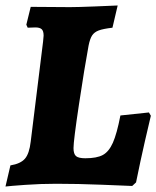

<svg xmlns="http://www.w3.org/2000/svg" viewBox="-23 -670 570 700"><path d="M-3 10 15 -67Q52 -73 68 -91.5Q84 -110 89 -154L134 -518Q136 -536 136 -540Q136 -557 129 -563.5Q122 -570 106 -570L78 -569Q77 -572 75.5 -574.5Q74 -577 73 -580L89 -645L232 -644Q260 -644 322.5 -646.5Q385 -649 406 -650L387 -569Q353 -565 337 -559Q321 -553 313 -541Q305 -529 300 -504Q285 -423 265 -290Q245 -157 245 -130Q245 -109 254 -101Q263 -93 288 -93Q330 -93 352 -105Q374 -117 388.5 -149.5Q403 -182 416 -249L520 -260L527 -248Q522 -228 505.5 -156Q489 -84 473 -5L459 8Q434 7 347.5 3.5Q261 0 182 0Q125 0 69 4Q13 8 -3 10Z"/></svg>

Font: Alegreya ExtraBold
Style: Italic
Weight: 800
Italic angle: -7°
Designer: Juan Pablo del Peral
Foundry: Huerta Tipografica
Version: Version 2.007; ttfautohint (v1.6)